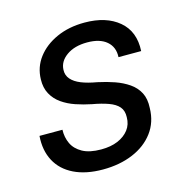

<svg xmlns="http://www.w3.org/2000/svg" viewBox="-84 -594 672 687"><g transform="rotate(-15 252.0 -250.5)"><path d="M216 12Q153 12 109 -9.5Q65 -31 44 -70.5Q23 -110 27 -163H112Q111 -135 122 -111.5Q133 -88 159 -73.5Q185 -59 228 -59Q264 -59 290 -70Q316 -81 331 -100.5Q346 -120 346 -147Q347 -171 334.5 -185.5Q322 -200 297 -209Q272 -218 238 -224Q208 -230 180 -239.5Q152 -249 130 -264.5Q108 -280 95.5 -303Q83 -326 84 -357Q85 -402 111.5 -437Q138 -472 183.5 -492.5Q229 -513 287 -513Q367 -513 414 -473.5Q461 -434 457 -362H373Q375 -399 350 -420.5Q325 -442 278 -442Q231 -442 201.5 -421Q172 -400 171 -369Q170 -349 182.5 -334.5Q195 -320 218.5 -310.5Q242 -301 277 -295Q310 -288 338.5 -278Q367 -268 389.5 -252.5Q412 -237 424 -214Q436 -191 434 -157Q433 -105 404.5 -67Q376 -29 327 -8.5Q278 12 216 12Z"/></g></svg>

Font: DM Sans 17pt
Style: Italic
Weight: 400
Italic angle: -10°
Version: Version 4.004;gftools[0.9.30]